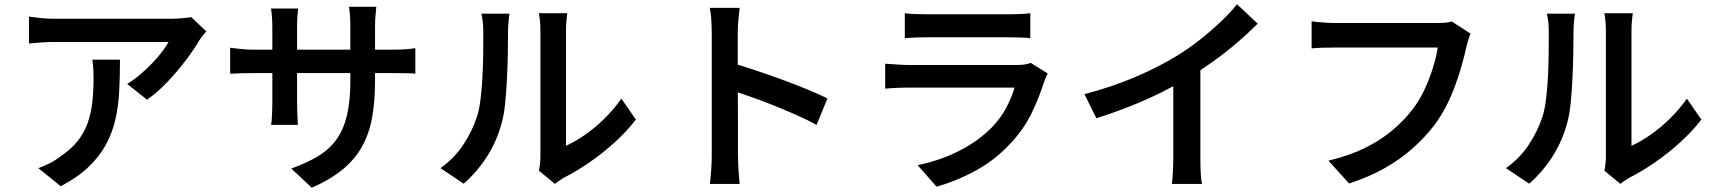

<svg xmlns="http://www.w3.org/2000/svg" viewBox="-20 -823 8040 901"><path d="M948 -676Q941 -668 930 -654Q919 -640 913 -630Q891 -592 853 -541.5Q815 -491 768 -441Q721 -391 670 -355L577 -429Q608 -448 638 -473.5Q668 -499 694.5 -526.5Q721 -554 740.5 -580Q760 -606 771 -626Q757 -626 724.5 -626Q692 -626 647.5 -626Q603 -626 552 -626Q501 -626 450.5 -626Q400 -626 356 -626Q312 -626 280 -626Q248 -626 236 -626Q205 -626 177.5 -624Q150 -622 116 -619V-745Q144 -741 174.5 -738Q205 -735 236 -735Q248 -735 281 -735Q314 -735 360 -735Q406 -735 459 -735Q512 -735 564.5 -735Q617 -735 662.5 -735Q708 -735 740.5 -735Q773 -735 785 -735Q798 -735 816 -736Q834 -737 851.5 -739Q869 -741 877 -743ZM543 -543Q543 -467 539.5 -397Q536 -327 522 -264.5Q508 -202 478 -146Q448 -90 396.5 -40.5Q345 9 265 51L160 -34Q183 -42 209.5 -55Q236 -68 261 -87Q312 -121 343 -159.5Q374 -198 390.5 -243.5Q407 -289 413 -342.5Q419 -396 419 -457Q419 -479 418 -499.5Q417 -520 413 -543Z M1740 -447Q1740 -352 1727 -276Q1714 -200 1681 -139Q1648 -78 1590 -29.5Q1532 19 1443 58L1347 -32Q1419 -58 1471 -89Q1523 -120 1557 -166Q1591 -212 1607.5 -279Q1624 -346 1624 -442V-701Q1624 -731 1622 -754.5Q1620 -778 1618 -791H1746Q1745 -778 1742.5 -754.5Q1740 -731 1740 -701ZM1379 -783Q1378 -771 1376 -748.5Q1374 -726 1374 -697V-337Q1374 -317 1375 -296.5Q1376 -276 1376.5 -260.5Q1377 -245 1378 -237H1252Q1254 -245 1255 -260.5Q1256 -276 1257 -296Q1258 -316 1258 -337V-698Q1258 -718 1256.5 -740Q1255 -762 1252 -783ZM1060 -599Q1068 -598 1084 -596Q1100 -594 1121.5 -592Q1143 -590 1166 -590H1824Q1862 -590 1887 -592Q1912 -594 1929 -597V-477Q1915 -479 1888.5 -479.5Q1862 -480 1825 -480H1166Q1142 -480 1121.5 -479.5Q1101 -479 1085.5 -478Q1070 -477 1060 -477Z M2509 -22Q2512 -36 2514 -54Q2516 -72 2516 -90Q2516 -101 2516 -134.5Q2516 -168 2516 -215.5Q2516 -263 2516 -319Q2516 -375 2516 -431.5Q2516 -488 2516 -537.5Q2516 -587 2516 -624.5Q2516 -662 2516 -678Q2516 -710 2513 -733.5Q2510 -757 2509 -761H2642Q2642 -757 2639 -733.5Q2636 -710 2636 -677Q2636 -661 2636 -627Q2636 -593 2636 -547.5Q2636 -502 2636 -450.5Q2636 -399 2636 -349Q2636 -299 2636 -255.5Q2636 -212 2636 -181.5Q2636 -151 2636 -139Q2679 -158 2725.5 -190.5Q2772 -223 2816.5 -266.5Q2861 -310 2896 -360L2964 -262Q2922 -207 2864 -154.5Q2806 -102 2744 -59.5Q2682 -17 2624 12Q2609 21 2599.5 28Q2590 35 2584 40ZM2047 -34Q2112 -80 2154.5 -144.5Q2197 -209 2218 -275Q2229 -308 2235 -357Q2241 -406 2244 -462Q2247 -518 2247.5 -573Q2248 -628 2248 -672Q2248 -700 2245.5 -720.5Q2243 -741 2239 -759H2371Q2370 -756 2368.5 -742.5Q2367 -729 2365.5 -711Q2364 -693 2364 -674Q2364 -630 2363 -572Q2362 -514 2359 -453Q2356 -392 2350.5 -337.5Q2345 -283 2334 -245Q2312 -162 2266 -89.5Q2220 -17 2156 39Z M3320 -94Q3320 -111 3320 -154.5Q3320 -198 3320 -255.5Q3320 -313 3320 -376.5Q3320 -440 3320 -499Q3320 -558 3320 -603.5Q3320 -649 3320 -670Q3320 -696 3318 -728.5Q3316 -761 3311 -786H3451Q3448 -761 3445 -730Q3442 -699 3442 -670Q3442 -640 3442 -590Q3442 -540 3442 -481Q3442 -422 3442.5 -361Q3443 -300 3443 -245.5Q3443 -191 3443 -150.5Q3443 -110 3443 -94Q3443 -79 3444 -55Q3445 -31 3447 -5.5Q3449 20 3451 40H3311Q3315 12 3317.5 -26Q3320 -64 3320 -94ZM3416 -527Q3466 -513 3527 -492.5Q3588 -472 3651 -449Q3714 -426 3769.5 -403Q3825 -380 3863 -361L3812 -237Q3770 -260 3718 -283Q3666 -306 3612.5 -327.5Q3559 -349 3508 -367Q3457 -385 3416 -398Z M4226 -761Q4246 -758 4273.5 -757Q4301 -756 4325 -756Q4343 -756 4382.5 -756Q4422 -756 4471 -756Q4520 -756 4569 -756Q4618 -756 4656.5 -756Q4695 -756 4712 -756Q4736 -756 4765.5 -757Q4795 -758 4815 -761V-644Q4796 -646 4767 -647Q4738 -648 4711 -648Q4694 -648 4655.5 -648Q4617 -648 4568 -648Q4519 -648 4470 -648Q4421 -648 4382 -648Q4343 -648 4325 -648Q4302 -648 4274.5 -647Q4247 -646 4226 -644ZM4897 -478Q4892 -469 4887 -458Q4882 -447 4880 -440Q4857 -367 4822.5 -295Q4788 -223 4732 -161Q4656 -76 4563.5 -25Q4471 26 4375 53L4286 -48Q4397 -71 4486 -117.5Q4575 -164 4634 -225Q4676 -268 4702 -317.5Q4728 -367 4741 -412Q4730 -412 4702 -412Q4674 -412 4635 -412Q4596 -412 4550.5 -412Q4505 -412 4458.5 -412Q4412 -412 4370 -412Q4328 -412 4295.5 -412Q4263 -412 4245 -412Q4227 -412 4195.5 -411Q4164 -410 4134 -407V-524Q4165 -522 4194 -520Q4223 -518 4245 -518Q4259 -518 4289.5 -518Q4320 -518 4361 -518Q4402 -518 4449 -518Q4496 -518 4543.5 -518Q4591 -518 4632.5 -518Q4674 -518 4704.5 -518Q4735 -518 4748 -518Q4771 -518 4789 -520.5Q4807 -523 4817 -528Z M5069 -381Q5202 -416 5312 -463.5Q5422 -511 5506 -563Q5558 -595 5609.5 -635.5Q5661 -676 5707 -719.5Q5753 -763 5785 -803L5882 -712Q5837 -667 5784 -621.5Q5731 -576 5673.5 -535Q5616 -494 5557 -458Q5501 -425 5431 -390Q5361 -355 5282.5 -324Q5204 -293 5125 -268ZM5486 -504 5613 -536V-84Q5613 -63 5613.5 -38.5Q5614 -14 5616 7.5Q5618 29 5621 40H5479Q5481 29 5482.5 7.5Q5484 -14 5485 -38.5Q5486 -63 5486 -84Z M6881 -665Q6875 -652 6870 -635Q6865 -618 6861 -602Q6853 -564 6840 -518Q6827 -472 6809 -422.5Q6791 -373 6766.5 -325Q6742 -277 6711 -236Q6666 -177 6607 -125Q6548 -73 6474.5 -32Q6401 9 6311 38L6214 -69Q6313 -93 6385 -128.5Q6457 -164 6511 -209Q6565 -254 6605 -305Q6639 -348 6663.5 -400Q6688 -452 6704 -504Q6720 -556 6727 -600Q6712 -600 6676 -600Q6640 -600 6592 -600Q6544 -600 6491.5 -600Q6439 -600 6390 -600Q6341 -600 6303 -600Q6265 -600 6248 -600Q6215 -600 6184.5 -599Q6154 -598 6135 -596V-723Q6150 -721 6170 -719Q6190 -717 6211 -716Q6232 -715 6248 -715Q6263 -715 6293 -715Q6323 -715 6363 -715Q6403 -715 6447.5 -715Q6492 -715 6535.5 -715Q6579 -715 6617.5 -715Q6656 -715 6683.5 -715Q6711 -715 6722 -715Q6736 -715 6755.5 -716Q6775 -717 6793 -722Z M7509 -22Q7512 -36 7514 -54Q7516 -72 7516 -90Q7516 -101 7516 -134.5Q7516 -168 7516 -215.5Q7516 -263 7516 -319Q7516 -375 7516 -431.5Q7516 -488 7516 -537.5Q7516 -587 7516 -624.5Q7516 -662 7516 -678Q7516 -710 7513 -733.5Q7510 -757 7509 -761H7642Q7642 -757 7639 -733.5Q7636 -710 7636 -677Q7636 -661 7636 -627Q7636 -593 7636 -547.5Q7636 -502 7636 -450.5Q7636 -399 7636 -349Q7636 -299 7636 -255.5Q7636 -212 7636 -181.5Q7636 -151 7636 -139Q7679 -158 7725.5 -190.5Q7772 -223 7816.5 -266.5Q7861 -310 7896 -360L7964 -262Q7922 -207 7864 -154.5Q7806 -102 7744 -59.5Q7682 -17 7624 12Q7609 21 7599.5 28Q7590 35 7584 40ZM7047 -34Q7112 -80 7154.5 -144.5Q7197 -209 7218 -275Q7229 -308 7235 -357Q7241 -406 7244 -462Q7247 -518 7247.5 -573Q7248 -628 7248 -672Q7248 -700 7245.5 -720.5Q7243 -741 7239 -759H7371Q7370 -756 7368.5 -742.5Q7367 -729 7365.5 -711Q7364 -693 7364 -674Q7364 -630 7363 -572Q7362 -514 7359 -453Q7356 -392 7350.5 -337.5Q7345 -283 7334 -245Q7312 -162 7266 -89.5Q7220 -17 7156 39Z"/></svg>

Font: Noto Sans KR SemiBold
Style: Regular
Weight: 600
Designer: Ryoko NISHIZUKA  (kana, bopomofo & ideographs); Paul D. Hunt (Latin, Greek & Cyrillic); Sandoll Communications , Soo-you
Foundry: Adobe
Version: Version 2.004-H2;hotconv 1.0.118;makeotfexe 2.5.65603